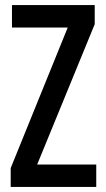

<svg xmlns="http://www.w3.org/2000/svg" viewBox="-20 -734 416 754"><path d="M358 0V-88H126L352 -639V-714H27V-626H246L22 -74V0Z"/></svg>

Font: Noto Sans Malayalam ExtraCondensed Medium
Style: Regular
Weight: 500
Width: 2
Designer: Jelle Bosma - Monotype Design Team
Foundry: Monotype Imaging Inc.
Version: Version 2.104